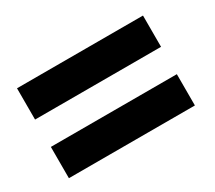

<svg xmlns="http://www.w3.org/2000/svg" viewBox="-70 -583 619 553"><g transform="rotate(-30 239.5 -306.5)"><path d="M25 -352H444V-456H25ZM25 -157H444V-261H25Z"/></g></svg>

Font: Vanilla Cream
Style: Bold
Weight: 700
Designer: Jeremy Tribby, Jinavaṁso
Foundry: Tribby Type
Version: Version 1.422;Glyphs 3.1.2 (3151)